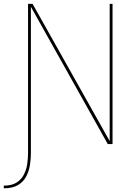

<svg xmlns="http://www.w3.org/2000/svg" viewBox="-60 -758 700 1010"><path d="M-40 232.5V218.5Q3.5 218.5 29 201.2Q54.5 184 67.2 157.2Q80 130.5 83.8 101.2Q87.5 72 87.5 48V-737.5H111.5L520.5 -9.5L517 -8.5V-737.5H532V0H507L99 -728.5L102.5 -729.5V48Q102.5 78 97.5 110Q92.5 142 78 170Q63.5 198 35.2 215.2Q7 232.5 -40 232.5Z"/></svg>

Font: Epilogue Thin
Style: Regular
Weight: 250
Designer: Tyler Finck
Foundry: Etcetera Type Co
Version: Version 2.111